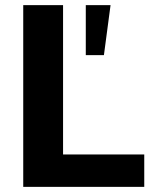

<svg xmlns="http://www.w3.org/2000/svg" viewBox="-20 -732 609 752"><path d="M71 0V-712H227V-127H545V0ZM387 -516H316V-712H413Z"/></svg>

Font: Muli ExtraBold
Style: Regular
Weight: 800
Designer: Vernon Adams
Foundry: Vernon Adams
Version: Version 2.000